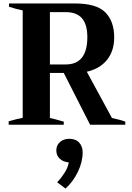

<svg xmlns="http://www.w3.org/2000/svg" viewBox="-20 -720 761 1108"><path d="M703 -18V0H500L348 -299H268V-39Q290 -35 348 -18V0H30V-20Q53 -27 76 -32.5Q99 -38 111 -40V-660Q79 -666 32 -681V-700H412Q537 -700 588 -648.5Q639 -597 639 -504Q639 -426 597.5 -374.5Q556 -323 481 -306L626 -39Q678 -28 703 -18ZM268 -348H359Q484 -348 484 -506Q484 -578 453.5 -614Q423 -650 359 -650H268ZM457 159Q457 215 429 272.5Q401 330 358 368L310 332Q333 308 352.5 277.5Q372 247 377 217Q346 215 325.5 196.5Q305 178 305 148Q305 118 326.5 99.5Q348 81 379 81Q417 81 437 103Q457 125 457 159Z"/></svg>

Font: Trirong Bold
Style: Regular
Weight: 700
Designer: Katatrad Team
Foundry: CadsonDemak
Version: Version 1.000